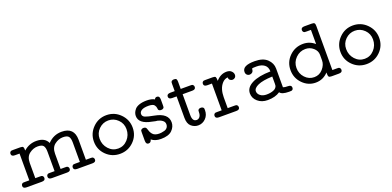

<svg xmlns="http://www.w3.org/2000/svg" viewBox="-3 -1344 4252 2083"><g transform="rotate(-20 2123.0 -302.5)"><path d="M17.1 -29.8Q17.1 -43.9 24.7 -51.5Q32.2 -59.1 38.6 -60.1Q44.9 -61 57.1 -61H110.8V-370.1H57.1Q17.1 -370.1 17.1 -399.9Q17.1 -414.1 24.7 -421.6Q32.2 -429.2 38.6 -430.2Q44.9 -431.2 57.1 -431.2H140.1Q168 -431.2 174.1 -421.1Q180.2 -411.1 180.2 -379.9Q243.2 -437 327.1 -437Q426.3 -437 458 -366.2Q524.9 -437 619.1 -437Q764.2 -437 764.2 -291V-61H817.9Q830.1 -61 836.4 -60.1Q842.8 -59.1 850.3 -51.5Q857.9 -43.9 857.9 -29.8Q857.9 0 817.9 0H641.1Q601.1 0 601.1 -29.8Q601.1 -43.9 608.6 -51.5Q616.2 -59.1 622.6 -60.1Q628.9 -61 641.1 -61H694.8V-285.2Q694.8 -333 678.5 -354.5Q662.1 -376 612.8 -376Q562 -376 517.1 -342Q472.2 -308.1 472.2 -236.8V-61H525.9Q538.1 -61 544.4 -60.1Q550.8 -59.1 558.3 -51.5Q565.9 -43.9 565.9 -29.8Q565.9 0 525.9 0H349.1Q309.1 0 309.1 -29.8Q309.1 -43.9 316.7 -51.5Q324.2 -59.1 330.6 -60.1Q336.9 -61 349.1 -61H402.8V-285.2Q402.8 -333 386.5 -354.5Q370.1 -376 320.8 -376Q270 -376 225.1 -342Q180.2 -308.1 180.2 -236.8V-61H233.9Q246.1 -61 252.4 -60.1Q258.8 -59.1 266.4 -51.5Q273.9 -43.9 273.9 -29.8Q273.9 0 233.9 0H57.1Q17.1 0 17.1 -29.8Z M913.1 -215.8Q913.1 -307.6 978.5 -373.8Q1043.9 -439.9 1137 -439.9Q1230 -439.9 1295.4 -374Q1360.8 -308.1 1360.8 -215.8Q1360.8 -123 1295.4 -58.6Q1230 5.9 1137 5.9Q1043.9 5.9 978.5 -58.6Q913.1 -123 913.1 -215.8ZM981.9 -223.1Q981.9 -154.3 1026.9 -104.7Q1071.8 -55.2 1137.2 -55.2Q1201.2 -55.2 1246.6 -104.5Q1292 -153.8 1292 -223.1Q1292 -289.1 1246.1 -334Q1200.2 -378.9 1137.2 -378.9Q1074.2 -378.9 1028.1 -334Q981.9 -289.1 981.9 -223.1Z M1435.1 -35.2V-130.9Q1435.1 -144 1436 -151.1Q1437 -158.2 1445.6 -165Q1454.1 -171.9 1469.7 -171.9Q1497.6 -171.9 1503.9 -147Q1509.8 -127 1515.4 -114Q1521 -101.1 1532.5 -85.9Q1543.9 -70.8 1563.5 -63Q1583 -55.2 1609.9 -55.2Q1622.1 -55.2 1634 -56.6Q1646 -58.1 1668 -63.5Q1689.9 -68.8 1703.4 -85Q1716.8 -101.1 1716.8 -125Q1716.8 -151.9 1694.3 -168.9Q1671.9 -186 1641.1 -192.9Q1624 -192.9 1580.1 -204.1Q1435.1 -231 1435.1 -321.8Q1435.1 -338.9 1441.4 -356.9Q1447.8 -375 1464.4 -395Q1481 -415 1516.4 -427.5Q1551.8 -439.9 1603 -439.9Q1658.2 -439.9 1692.9 -419.9Q1699.7 -439.9 1721.7 -439.9Q1751.5 -439.9 1752 -398.9V-330.1Q1752 -316.9 1751 -310.1Q1750 -303.2 1741.5 -296.1Q1732.9 -289.1 1716.8 -289.1Q1702.6 -289.1 1694.8 -294.4Q1687 -299.8 1685.5 -305.9Q1684.1 -312 1683.1 -320.8Q1682.1 -332 1679.4 -339.1Q1676.8 -346.2 1669.4 -357.2Q1662.1 -368.2 1644.5 -373.5Q1627 -378.9 1601.1 -378.9Q1547.9 -378.9 1522 -363Q1496.1 -347.2 1496.1 -321.8Q1496.1 -293.9 1525.9 -282Q1555.7 -270 1627 -256.8Q1777.8 -229 1777.8 -125Q1777.8 -74.2 1737.8 -34.2Q1697.8 5.9 1608.9 5.9Q1542 5.9 1500 -27.8Q1492.2 5.9 1465.8 5.9Q1465.3 5.9 1464.8 5.9Q1435.1 5.9 1435.1 -35.2Z M1832.5 -399.9Q1832.5 -430.7 1873.5 -431.2H1924.3V-513.2Q1924.3 -526.4 1925.3 -533.2Q1926.3 -540 1934.8 -547.1Q1943.4 -554.2 1959.5 -554.2Q1982.4 -554.2 1988 -543.7Q1993.7 -533.2 1993.7 -513.2V-431.2H2104.5Q2116.7 -431.2 2123 -430.2Q2129.4 -429.2 2137 -421.6Q2144.5 -414.1 2144.5 -399.9Q2144.5 -370.1 2104.5 -370.1H1993.7V-128.9Q1993.7 -55.2 2042 -55.2Q2042 -55.2 2042.5 -55.2Q2063.5 -55.2 2078.4 -73.5Q2093.3 -91.8 2093.3 -126Q2093.3 -138.2 2094.5 -144.5Q2095.7 -150.9 2103.5 -158Q2111.3 -165 2127.4 -165Q2143.6 -165 2152.1 -158Q2160.6 -150.9 2161.6 -144.5Q2162.6 -138.2 2162.6 -125Q2162.6 -67.9 2126 -31Q2089.4 5.9 2038.6 5.9Q1994.6 5.9 1959.5 -24.2Q1924.3 -54.2 1924.3 -123V-370.1H1872.6Q1832.5 -370.1 1832.5 -399.9Z M2238.3 -29.8Q2238.3 -43.9 2245.8 -51.5Q2253.4 -59.1 2259.8 -60.1Q2266.1 -61 2278.3 -61H2332V-370.1H2278.3Q2238.3 -370.1 2238.3 -399.9Q2238.3 -414.1 2245.8 -421.6Q2253.4 -429.2 2259.8 -430.2Q2266.1 -431.2 2278.3 -431.2H2361.3Q2389.2 -431.2 2395.3 -421.1Q2401.4 -411.1 2401.4 -376Q2453.1 -437 2524.4 -437Q2559.6 -437 2579.3 -417.5Q2599.1 -397.9 2599.1 -375Q2599.1 -356 2586.7 -344Q2574.2 -332 2557.1 -332Q2543 -332 2529.5 -341.6Q2516.1 -351.1 2515.1 -375Q2478 -371.1 2451.7 -342Q2425.3 -313 2413.3 -273.4Q2401.4 -233.9 2401.4 -188V-61H2479Q2491.2 -61 2497.8 -60.1Q2504.4 -59.1 2511.7 -51.5Q2519 -43.9 2519 -29.8Q2519 0 2479 0H2278.3Q2238.3 0 2238.3 -29.8Z M2682.1 -127.9Q2682.1 -195.8 2759.5 -235.4Q2836.9 -274.9 2973.1 -276.9Q2973.1 -327.6 2939.9 -353.3Q2906.7 -378.9 2850.1 -378.9Q2825.2 -378.9 2813 -377.9Q2800.8 -377 2798.3 -375Q2795.9 -373 2795.9 -367.2Q2794.9 -343.3 2781.5 -332Q2768.1 -320.8 2752 -320.8Q2732.9 -320.8 2720 -333Q2707 -345.2 2707 -367.2Q2707 -439.9 2847.2 -439.9Q2848.1 -439.9 2849.1 -439.9Q2945.3 -439.9 2993.7 -393.6Q3042 -347.2 3042 -285.2V-68.8Q3060.1 -61 3098.1 -61Q3137.7 -61 3137.7 -31.2Q3137.7 -15.6 3130.4 -8.8Q3123 -2 3114.5 -1Q3106 0 3088.9 0Q3005.9 0 2983.9 -32.2Q2928.7 5.9 2841.8 5.9Q2772 5.9 2727.1 -33.4Q2682.1 -72.8 2682.1 -127.9ZM2751 -127.9Q2751 -98.1 2778.3 -76.7Q2805.7 -55.2 2850.1 -55.2Q2898.9 -55.2 2934.1 -70.8Q2952.1 -78.6 2960.9 -90.8Q2969.7 -103 2971.4 -111.1Q2973.1 -119.1 2973.1 -133.8V-217.8Q2862.3 -213.9 2806.6 -189Q2751 -164.1 2751 -127.9Z M3182.6 -214.8Q3182.6 -307.6 3248 -372.3Q3313.5 -437 3406.7 -437Q3482.9 -437 3540.5 -386.2V-549.8H3486.8Q3474.6 -549.8 3468.3 -550.8Q3461.9 -551.8 3454.3 -559.3Q3446.8 -566.9 3446.8 -581.1Q3446.8 -610.8 3486.8 -610.8H3569.8Q3594.7 -610.8 3602.3 -602.5Q3609.9 -594.2 3609.9 -569.8V-61H3663.6Q3675.8 -61 3682.1 -60.1Q3688.5 -59.1 3696 -51.5Q3703.6 -43.9 3703.6 -29.8Q3703.6 0 3663.6 0H3580.6Q3555.7 0 3548.1 -8.5Q3540.5 -17.1 3540.5 -41V-58.1Q3481.4 5.9 3395.5 5.9Q3308.6 5.9 3245.6 -58.6Q3182.6 -123 3182.6 -214.8ZM3251.5 -214.8Q3251.5 -148.9 3295.2 -102.1Q3338.9 -55.2 3400.9 -55.2Q3460.9 -55.2 3500.7 -101.1Q3540.5 -147 3540.5 -196.8V-263.2Q3540.5 -308.1 3502.2 -342Q3463.9 -376 3411.6 -376Q3346.7 -376 3299.1 -328.9Q3251.5 -281.7 3251.5 -214.8Z M3759.3 -215.8Q3759.3 -307.6 3824.7 -373.8Q3890.1 -439.9 3983.2 -439.9Q4076.2 -439.9 4141.6 -374Q4207 -308.1 4207 -215.8Q4207 -123 4141.6 -58.6Q4076.2 5.9 3983.2 5.9Q3890.1 5.9 3824.7 -58.6Q3759.3 -123 3759.3 -215.8ZM3828.1 -223.1Q3828.1 -154.3 3873 -104.7Q3918 -55.2 3983.4 -55.2Q4047.4 -55.2 4092.8 -104.5Q4138.2 -153.8 4138.2 -223.1Q4138.2 -289.1 4092.3 -334Q4046.4 -378.9 3983.4 -378.9Q3920.4 -378.9 3874.3 -334Q3828.1 -289.1 3828.1 -223.1Z"/></g></svg>

Font: CMU Typewriter Text Variable Width
Style: Medium
Weight: 500
Version: Version 0.7.0